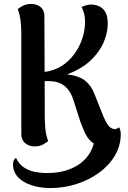

<svg xmlns="http://www.w3.org/2000/svg" viewBox="-20 -728 648 973"><path d="M235 225Q184 225 140.5 211Q97 197 71.5 170Q46 143 46 104Q46 95 49.5 86Q53 77 61 72Q75 102 99 119Q123 136 155 142.5Q187 149 221 149Q285 149 336 128.5Q387 108 419 70Q451 32 459 -20L505 4Q500 5 495 5.5Q490 6 485 6Q460 6 441.5 -11Q423 -28 410 -56Q397 -84 386 -115L354 -215Q349 -233 340 -251Q331 -269 316.5 -284Q302 -299 280 -308Q258 -317 225 -317H194L193 -361Q203 -363 212.5 -364.5Q222 -366 231 -368Q276 -379 310 -406Q344 -433 366.5 -468.5Q389 -504 400 -542.5Q411 -581 411 -614Q411 -645 404.5 -665Q398 -685 393 -693Q406 -698 417.5 -701.5Q429 -705 443 -705Q461 -705 480.5 -697Q500 -689 513 -668.5Q526 -648 526 -608Q526 -562 505 -513Q484 -464 439 -421.5Q394 -379 320 -351Q380 -344 411.5 -319Q443 -294 459 -251L504 -138Q520 -102 531.5 -89Q543 -76 559 -74Q564 -73 570.5 -75.5Q577 -78 584 -83Q588 -74 590 -65.5Q592 -57 592 -49Q592 10 562.5 60Q533 110 482.5 147Q432 184 368 204.5Q304 225 235 225ZM156 14Q127 14 107.5 -2.5Q88 -19 88 -48V-560Q88 -590 84.5 -621Q81 -652 70 -682Q78 -689 96 -698.5Q114 -708 138 -708Q167 -708 186 -692Q205 -676 205 -647L207 -135Q207 -106 210 -74Q213 -42 224 -13Q216 -6 198.5 4Q181 14 156 14Z"/></svg>

Font: Arima SemiBold
Style: Regular
Weight: 600
Designer: Joana Correia and Natanael Gama
Foundry: NDISCOVER
Version: Version 1.101;gftools[0.9.23]